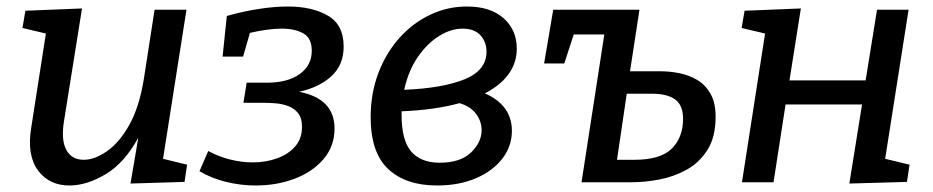

<svg xmlns="http://www.w3.org/2000/svg" viewBox="-20 -560 2868 590"><path d="M196 10Q132 11 97 -36Q62 -83 76 -168L121 -457L49 -474L58 -527L232 -534L177 -190Q167 -131 183.5 -100Q200 -69 237 -69Q271 -69 309 -95.5Q347 -122 377.5 -176.5Q408 -231 422 -317L455 -530H553L481 -72L555 -54L547 -1L381 4L405 -137Q363 -60 306 -25.5Q249 9 196 10Z M765 10Q720 10 675 -1Q630 -12 593 -34L620 -96Q651 -79 686.5 -70Q722 -61 757 -61Q797 -61 831.5 -73.5Q866 -86 887 -110Q908 -134 908 -170Q908 -198 895.5 -213Q883 -228 864.5 -234.5Q846 -241 827 -242.5Q808 -244 794 -244H728L738 -306H802Q864 -306 901 -332.5Q938 -359 938 -404Q938 -443 912 -457.5Q886 -472 846 -472Q824 -472 799 -468.5Q774 -465 748 -459L727 -386H664L677 -511Q727 -525 775 -532.5Q823 -540 865 -540Q939 -540 987.5 -512Q1036 -484 1036 -417Q1036 -360 998 -325.5Q960 -291 899 -278Q1008 -257 1008 -165Q1008 -111 974.5 -71.5Q941 -32 886 -11Q831 10 765 10Z M1323 10Q1227 10 1173 -40.5Q1119 -91 1119 -200Q1119 -273 1142.5 -335Q1166 -397 1207 -443Q1248 -489 1301.5 -514.5Q1355 -540 1415 -540Q1487 -540 1527.5 -504Q1568 -468 1568 -411Q1568 -367 1543 -332.5Q1518 -298 1470 -273Q1510 -256 1531.5 -227Q1553 -198 1553 -158Q1553 -111 1524 -73Q1495 -35 1443 -12.5Q1391 10 1323 10ZM1401 -472Q1366 -472 1329.5 -449.5Q1293 -427 1264 -385Q1235 -343 1222 -284Q1341 -289 1408 -316.5Q1475 -344 1475 -401Q1475 -431 1456.5 -451.5Q1438 -472 1401 -472ZM1214 -207Q1214 -129 1243.5 -94.5Q1273 -60 1331 -60Q1395 -60 1427.5 -91.5Q1460 -123 1460 -160Q1460 -187 1443 -210Q1426 -233 1392 -243Q1316 -222 1214 -218Q1214 -213 1214 -207Z M1767 0 1837 -454H1743L1714 -365H1652L1680 -530H1945L1916 -341H2010Q2038 -341 2068 -335Q2098 -329 2123 -314Q2148 -299 2163.5 -271.5Q2179 -244 2179 -201Q2179 -139 2154 -99.5Q2129 -60 2090 -38.5Q2051 -17 2006.5 -8.5Q1962 0 1922 0ZM1984 -272H1906L1876 -69H1930Q2010 -69 2044.5 -103.5Q2079 -138 2079 -195Q2079 -237 2054.5 -254.5Q2030 -272 1984 -272Z M2260 0 2331 -457 2259 -474 2268 -527 2441 -534 2406 -313H2640L2675 -530H2772L2700 -72L2775 -54L2767 -1L2590 4L2629 -239H2394L2357 0Z"/></svg>

Font: Bitter Medium
Style: Italic
Weight: 500
Italic angle: -9°
Designer: Sol Matas, and Bitter project Authors
Foundry: Sol Matas
Version: Version 2.001